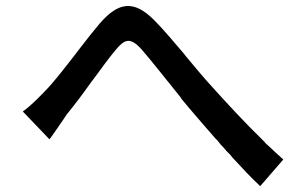

<svg xmlns="http://www.w3.org/2000/svg" viewBox="-20 -666 1040 656"><path d="M948 -121C931 -136 914 -152 897 -168L889 -175L882 -183C814 -249 752 -317 705 -369C677 -399 646 -437 615 -474L608 -483C573 -524 538 -566 506 -598C437 -667 384 -659 321 -586C302 -564 281 -537 260 -510L250 -497C249 -496 248 -494 247 -493L237 -480C199 -431 162 -383 133 -354C105 -325 85 -305 58 -285L149 -190C163 -208 179 -233 196 -257L202 -266C204 -269 206 -272 208 -275C232 -304 263 -345 292 -386L299 -395C326 -432 353 -469 374 -494C406 -533 425 -540 464 -497C498 -458 547 -395 595 -336L601 -327C616 -309 630 -292 644 -276C666 -250 690 -223 715 -194L722 -187C726 -182 731 -176 735 -171L742 -164C750 -154 758 -145 767 -137L773 -129C806 -93 838 -59 869 -30L948 -121Z"/></svg>

Font: Glow Sans SC Normal Medium
Style: Regular
Weight: 600
Designer: Ryoko NISHIZUKA (kana, bopomofo & ideographs); Paul D. Hunt (Latin, Greek & Cyrillic); Sandoll Communications, Soo-young
Version: Version 0.93